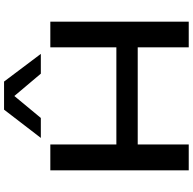

<svg xmlns="http://www.w3.org/2000/svg" viewBox="-22 -952 974 971"><g transform="rotate(-90 465.5 -467.0)"><path d="M89 0V-700H220V-366H711V-700H841V0H711V-258H220V0ZM253 -748 396 -934H538L678 -748H578L465 -882L354 -748Z"/></g></svg>

Font: Georama Extended Medium
Style: Regular
Weight: 500
Width: 7
Designer: Jean-Baptiste Levee
Foundry: Production Type
Version: Version 1.000